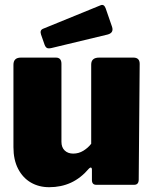

<svg xmlns="http://www.w3.org/2000/svg" viewBox="-20 -770 641 800"><path d="M285 -130Q308 -130 327.5 -142Q347 -154 360 -171V-501Q360 -530 393 -530H536Q562 -530 562 -504L558 -22Q558 0 539 0H381Q363 0 363 -20V-64Q363 -70 359.5 -71.5Q356 -73 351 -68Q317 -28 276 -9Q235 10 185 10Q142 10 108.5 -9.5Q75 -29 55.5 -66.5Q36 -104 36 -157V-500Q36 -530 67 -530H213Q236 -530 236 -504V-179Q236 -156 249.5 -143Q263 -130 285 -130ZM420 -736 447 -658Q455 -633 428 -626L195 -570Q182 -567 176 -570Q170 -573 166 -583L151 -626Q145 -644 159 -650L399 -748Q413 -754 420 -736Z"/></svg>

Font: Libre Franklin Black
Style: Regular
Weight: 900
Designer: Pablo Impallari, Rodrigo Fuenzalida, Nhung Nguyen
Foundry: Impallari Type
Version: Version 3.000